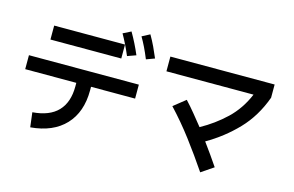

<svg xmlns="http://www.w3.org/2000/svg" viewBox="-108 -1116 2217 1448"><g transform="rotate(15 1000.0 -392.0)"><path d="M921 -657Q901 -706 882.5 -744Q864 -782 844 -816L905 -848Q929 -807 949 -764.5Q969 -722 986 -681ZM777 -644Q757 -691 738.5 -728.5Q720 -766 700 -801L762 -832Q808 -753 844 -668ZM740 -724V-615H187V-724ZM211 64 197 -50Q329 -60 394.5 -129Q460 -198 460 -322V-350H61V-459H919V-350H575V-322Q575 -152 480.5 -51.5Q386 49 211 64Z M1537 60Q1460 -54 1378.5 -162Q1297 -270 1205 -368L1298 -442Q1336 -401 1372 -357Q1408 -313 1444 -268Q1551 -327 1637.5 -409Q1724 -491 1774 -610H1094V-725H1908V-622Q1852 -467 1748.5 -359Q1645 -251 1513 -175Q1544 -133 1574 -90.5Q1604 -48 1633 -5Z"/></g></svg>

Font: Murecho Medium
Style: Regular
Weight: 500
Designer: Neil Summerour
Foundry: Positype
Version: Version 1.010; ttfautohint (v1.8.3)